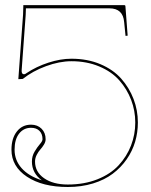

<svg xmlns="http://www.w3.org/2000/svg" viewBox="-20 -730 590 752"><path d="M143.6 -23.9Q105 -52.2 105 -97.2Q105 -118.7 115.5 -136.2Q126 -153.8 136.2 -165.5Q146.5 -177.2 146.5 -184.6Q146.5 -205.6 134.5 -217.5Q122.6 -229.5 101.6 -229.5Q72.8 -229.5 54.9 -206.8Q37.1 -184.1 37.1 -143.6Q37.1 -102.5 64.5 -71.5Q91.8 -40.5 143.6 -23.9ZM71.3 -710H465.8Q471.2 -710 471.2 -705.6L480 -590.3L471.7 -589.4L466.3 -643.1Q461.9 -697.3 408.7 -697.3H81.5Q81.5 -686.5 80.6 -671.4L64.9 -456.1Q64 -442.4 70.3 -439.9Q76.7 -437.5 83.5 -443.4Q122.1 -469.2 169.4 -484.6Q216.8 -500 259.8 -500Q322.3 -500 372.8 -478.8Q423.3 -457.5 454.8 -421.9Q486.3 -386.2 503.2 -342Q520 -297.9 520 -250Q520 -211.4 509.3 -174.8Q498.5 -138.2 476.1 -106Q453.6 -73.7 421.6 -49.6Q389.6 -25.4 344.5 -11.5Q299.3 2.4 245.6 2.4Q146.5 2.4 85.7 -37.8Q24.9 -78.1 24.9 -143.6Q24.9 -188 45.9 -214.8Q66.9 -241.7 101.6 -241.7Q127 -241.7 142.8 -225.8Q158.7 -210 158.7 -184.6Q158.7 -174.3 152.1 -163.6Q145.5 -152.8 137.9 -144.5Q130.4 -136.2 123.8 -123.5Q117.2 -110.8 117.2 -97.2Q117.2 -56.6 152.6 -32Q188 -7.3 245.6 -7.3Q310.1 -7.3 361.6 -27.8Q413.1 -48.3 444.8 -82.8Q476.6 -117.2 493.2 -160.2Q509.8 -203.1 509.8 -250Q509.8 -296.4 493.7 -338.6Q477.5 -380.9 447.5 -415Q417.5 -449.2 368.7 -469.7Q319.8 -490.2 259.8 -490.2Q212.9 -490.2 160.4 -470.9Q107.9 -451.7 69.3 -420.9L51.8 -419.9L70.3 -672.4Q71.3 -687 71.3 -705.1Z"/></svg>

Font: ZnikomitNo24
Style: Thin
Weight: 300
Designer: gluk
Foundry: gluk
Version: Version 0.55